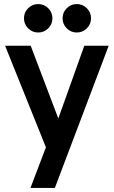

<svg xmlns="http://www.w3.org/2000/svg" viewBox="-20 -725 560 945"><path d="M206 0 5 -500H131L267 -142L395 -500H515L250 200H130ZM168 -565Q139 -565 118.5 -585.5Q98 -606 98 -635Q98 -664 118.5 -684.5Q139 -705 168 -705Q197 -705 217.5 -684.5Q238 -664 238 -635Q238 -606 217.5 -585.5Q197 -565 168 -565ZM358 -565Q329 -565 308.5 -585.5Q288 -606 288 -635Q288 -664 308.5 -684.5Q329 -705 358 -705Q387 -705 407.5 -684.5Q428 -664 428 -635Q428 -606 407.5 -585.5Q387 -565 358 -565Z"/></svg>

Font: Retni Sans
Style: Bold
Weight: 700
Designer: Vitaly Kuzmin
Foundry: ParaType Ltd.
Version: Version 1.00;March 2, 2019;FontCreator 11.5.0.2425 64-bit; t